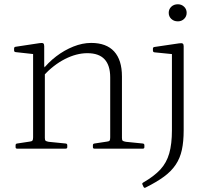

<svg xmlns="http://www.w3.org/2000/svg" viewBox="-20 -696 972 899"><path d="M496 -334Q496 -390 469.5 -418.5Q443 -447 389 -447Q338 -447 284 -419.5Q230 -392 182 -340L176 -365Q205 -403 243 -432Q281 -461 323.5 -478Q366 -495 407 -495Q478 -495 514.5 -455Q551 -415 551 -338V0H496ZM135 0V-323H190V0ZM60 0Q53 0 53 -7V-16Q53 -23 60 -24L119 -33Q129 -34 132 -38Q135 -42 135 -53V-180H190V-50Q190 -40 193.5 -37Q197 -34 208 -32L288 -24Q295 -23 295 -16V-7Q295 0 287 0ZM422 0Q415 0 415 -7V-16Q415 -23 422 -24L481 -33Q491 -34 493.5 -38Q496 -42 496 -53V-180H551V-50Q551 -40 554.5 -37Q558 -34 570 -32L649 -24Q656 -23 656 -16V-7Q656 0 649 0ZM135 -323V-468L153 -441L53 -452Q46 -453 46 -460V-469Q46 -476 53 -477L165 -494Q178 -496 182.5 -493Q187 -490 187 -480V-389L190 -371V-323ZM785 -86V-323H840V-86ZM647 168Q644 163 650 159Q702 129 731 97.5Q760 66 772.5 22Q785 -22 785 -86H840Q840 -33 831.5 6Q823 45 802.5 75.5Q782 106 748 131Q714 156 662 182Q656 186 652 179ZM785 -323V-467L803 -441L703 -451Q696 -452 696 -460V-468Q696 -475 703 -476L818 -493Q831 -495 835.5 -492Q840 -489 840 -480V-323ZM813 -596Q794 -596 782 -607.5Q770 -619 770 -636Q770 -653 782 -664.5Q794 -676 813 -676Q830 -676 842 -664.5Q854 -653 854 -636Q854 -619 842 -607.5Q830 -596 813 -596Z"/></svg>

Font: Hahmlet ExtraLight
Style: Regular
Weight: 250
Designer: Minjoo Ham & Mark Frömberg
Foundry: hypertype
Version: Version 1.002